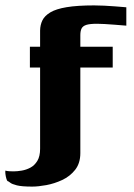

<svg xmlns="http://www.w3.org/2000/svg" viewBox="-82 -525 498 711"><path d="M-54.1 145.5Q-56.2 144.2 -58.6 136Q-61 127.8 -62 118.6Q-63.1 109.3 -61.7 106.6Q-57.7 108.6 -47.2 109.1Q-36.7 109.6 -31.7 109.6Q-18.7 109.6 -1.8 106.8Q15 104 30.4 95.9Q45.8 87.8 56.2 70.9Q66.5 53.9 66.5 25.9Q66.5 -10.2 66.5 -37.9Q66.5 -65.6 66.5 -90.4Q66.5 -115.1 66.5 -141.1Q66.5 -167.1 66.5 -199.4Q66.5 -231.8 66.5 -274.8Q59.5 -274.8 48.1 -274.8Q36.7 -274.8 28.7 -274.8Q28.7 -276.8 28.7 -288Q28.7 -299.3 28.7 -313.4Q28.7 -327.4 28.7 -338.7Q28.7 -350 28.7 -352Q36.7 -352 48.1 -352Q59.5 -352 66.5 -352Q66.5 -367 66.5 -382Q66.5 -397 66.5 -412Q66.8 -432.8 75 -449.6Q83.2 -466.4 104.4 -479.2Q125.7 -491.9 164.8 -498.4Q203.9 -505 266.5 -505Q283.5 -505 303.9 -504Q324.2 -503 343.2 -501.5Q362.1 -500 373.9 -499Q385.8 -498 385.8 -498Q385.8 -468.8 385.8 -455Q385.8 -441.1 385.8 -436.6Q385.8 -432 385.8 -430Q385.8 -430 373.1 -431Q360.4 -432 342.2 -433.5Q323.9 -435 306.2 -436Q288.5 -437 277.5 -437Q250.5 -437 237.5 -432.8Q224.5 -428.5 220 -419.3Q215.5 -410.2 215.5 -394.5Q215.5 -383.2 215.5 -373.6Q215.5 -364 215.5 -352Q244.5 -352 275.9 -352Q307.4 -352 335.4 -352Q335.4 -350 335.4 -338.7Q335.4 -327.4 335.4 -313.4Q335.4 -299.3 335.4 -288Q335.4 -276.8 335.4 -274.8Q307.4 -274.8 275.9 -274.8Q244.5 -274.8 215.5 -274.8Q215.5 -202.8 215.5 -148.8Q215.5 -94.8 215.5 -49.7Q215.5 -4.5 215.5 41.8Q215.5 79.3 196.4 103.7Q177.3 128 148.4 141.5Q119.6 154.9 89.5 160.5Q59.4 166 37.2 166Q-1.1 166 -19.5 161.4Q-37.9 156.7 -44 151.6Q-50.1 146.5 -54.1 145.5Z"/></svg>

Font: Genos Thin
Style: Regular
Weight: 100
Designer: Robert E. Leuschke
Foundry: Robert E. Leuschke
Version: Version 1.010